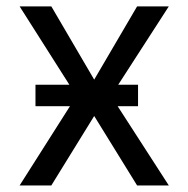

<svg xmlns="http://www.w3.org/2000/svg" viewBox="-20 -565 574 585"><path d="M400.6 -306.8V-241.5H338.4L494.3 0H397.7L267 -211.6L136.4 0H39.8L193.2 -241.5H88.1V-306.8H191.4L39.8 -545.5H136.4L267 -322.4L397.7 -545.5H494.3L340.2 -306.8Z"/></svg>

Font: Inter UI
Style: Regular
Weight: 400
Designer: Rasmus Andersson
Foundry: rsms
Version: Version 2.2